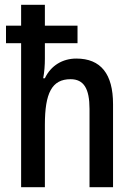

<svg xmlns="http://www.w3.org/2000/svg" viewBox="-20 -780 557 800"><path d="M167 -760H68V-673H5V-600H68V0H167V-260C167 -392 196 -450 274 -450C329 -450 353 -411 353 -326V0H451V-346C451 -472 400 -536 298 -536C241 -536 192 -507 167 -454H160C165 -480 167 -509 167 -535V-600H303V-673H167Z"/></svg>

Font: Noto Sans Thai Cond Med
Style: Regular
Weight: 500
Width: 3
Designer: Monotype Design Team
Foundry: Monotype Imaging Inc.
Version: Version 2.002